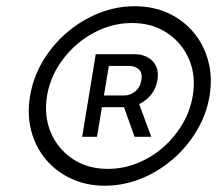

<svg xmlns="http://www.w3.org/2000/svg" viewBox="-20 -757 699 608"><path d="M312 -168.9Q253.4 -168.9 205.6 -191.2Q157.7 -213.4 125 -252.4Q92.3 -291.5 78.9 -343Q65.4 -394.5 75.2 -453.1Q85 -511.7 115.5 -563.2Q146 -614.7 191.7 -653.8Q237.3 -692.9 292.5 -715.1Q347.7 -737.3 406.2 -737.3Q465.3 -737.3 513.2 -715.1Q561 -692.9 593.5 -653.8Q626 -614.7 639.6 -563.2Q653.3 -511.7 643.6 -453.1Q633.8 -394.5 603 -343Q572.3 -291.5 526.9 -252.4Q481.4 -213.4 426.3 -191.2Q371.1 -168.9 312 -168.9ZM321.3 -222.2Q369.1 -222.2 414.1 -240Q459 -257.8 495.8 -289.8Q532.7 -321.8 557.6 -363.8Q582.5 -405.8 590.3 -453.1Q601.1 -517.1 578.6 -569.3Q556.2 -621.6 509 -652.8Q461.9 -684.1 397.9 -684.1Q350.1 -684.1 305.4 -666.3Q260.7 -648.4 223.6 -616.5Q186.5 -584.5 161.6 -542.7Q136.7 -501 128.9 -453.1Q118.7 -389.2 141.1 -336.9Q163.6 -284.7 210.7 -253.4Q257.8 -222.2 321.3 -222.2ZM406.2 -323.7 362.8 -445.3H414.1L459 -323.7ZM240.2 -323.7 283.2 -585.4H407.2Q428.7 -585.4 446.8 -575.9Q464.8 -566.4 473.9 -548.1Q482.9 -529.8 478.5 -503.4Q474.1 -476.6 458.5 -457.3Q442.9 -438 421.1 -427.7Q399.4 -417.5 377 -417.5H283.2L289.1 -454.6H372.6Q392.1 -454.6 408 -467.3Q423.8 -480 427.7 -503.4Q431.6 -526.9 419.4 -537.6Q407.2 -548.3 388.7 -548.3H324.7L287.1 -323.7Z"/></svg>

Font: Inter 17pt Light
Style: Italic
Weight: 300
Italic angle: -9.3988°
Version: Version 4.001;git-66647c0bb